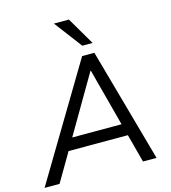

<svg xmlns="http://www.w3.org/2000/svg" viewBox="-146 -1044 1026 1151"><g transform="rotate(-15 367.0 -468.5)"><path d="M-13 0 409 -705H485L682 0H598L545 -199L579 -176H152L196 -198L80 0ZM434 -606 216 -233 194 -249H561L536 -232L437 -606ZM426 -765 296 -937H389L490 -765Z"/></g></svg>

Font: Nunito Sans 10pt
Style: Italic
Weight: 400
Italic angle: -9°
Designer: Vernon Adams
Foundry: Vernon Adams
Version: Version 3.101;gftools[0.9.27]